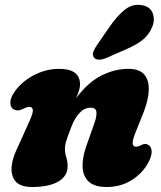

<svg xmlns="http://www.w3.org/2000/svg" viewBox="-20 -755 662 788"><path d="M41 -304Q25 -309 22.8 -329Q20.5 -349 36.5 -373.5Q65.5 -418 116.8 -445.2Q168 -472.5 222 -472.5Q308.5 -472.5 308.5 -408.5Q308.5 -396 303.8 -381.5Q299 -367 291.5 -351.5Q342.5 -418.5 397.2 -445.5Q452 -472.5 506.5 -472.5Q553 -472.5 572.8 -448.2Q592.5 -424 590.5 -383.5Q588.5 -343 569.5 -294.5L533.5 -204.5Q513.5 -153 538 -153Q547.5 -153 561 -160Q575 -168 586.5 -161.5Q599 -157 602 -138.5Q605 -120 590 -90Q565.5 -44 520.5 -15.8Q475.5 12.5 418 12.5Q367.5 12.5 344 -9.8Q320.5 -32 319 -69.2Q317.5 -106.5 333 -152L369 -254Q377.5 -279.5 375.5 -296.2Q373.5 -313 352 -313Q327.5 -313 307.2 -292.2Q287 -271.5 272.5 -233.5Q258.5 -197.5 252.5 -178.5Q246.5 -159.5 246.5 -143.5Q246.5 -126 252 -109.5Q257.5 -93 257.5 -72Q257.5 -32.5 219.5 -10Q181.5 12.5 110.5 12.5Q48 12.5 32.5 -29.8Q17 -72 47.5 -139.5L100 -255.5Q116 -290.5 114.8 -303.5Q113.5 -316.5 99.5 -316.5Q91 -316.5 72 -307Q54.5 -298.5 41 -304ZM430.5 -646Q460.5 -690 492.8 -715.5Q525 -741 564 -733.5Q597 -727.5 607 -700Q617 -672.5 603.5 -641.5Q590.5 -612 566.2 -592Q542 -572 497 -552.5L415 -516.5Q399.5 -510 385.2 -510.2Q371 -510.5 365 -520Q358 -531 363.5 -544Q369 -557 379 -571.5Z"/></svg>

Font: Fraunces 72pt S100 Black
Style: Italic
Weight: 900
Italic angle: -16°
Version: Version 1.000; ttfautohint (v1.8.3)